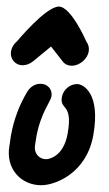

<svg xmlns="http://www.w3.org/2000/svg" viewBox="-20 -558 331 581"><path d="M48.2 -360.5C58.8 -360.5 70.3 -364.5 80.2 -372.6L134.4 -417.2L170.1 -371.7C176.6 -363.2 186.4 -359.1 197.1 -359.1C221.1 -359.1 244.5 -379.7 248.4 -401.8C250.3 -412.5 248.1 -423.2 241.6 -431.7C241.6 -431.7 195.6 -538.1 158.1 -538.1C118.7 -538.1 32.5 -434.1 31.9 -433.5C21.7 -425.2 15.4 -414.4 13.5 -403.4C9.3 -379.6 26.5 -360.5 48.2 -360.5ZM104.8 2.5C148 2.5 242.2 -34.4 262.4 -149.3C284.8 -276.3 231.7 -303.6 213.3 -303.6C191.5 -303.6 171.1 -286.4 167.3 -264.5C160 -223.5 201.3 -247.7 184.8 -154.3C171.7 -79.7 123.4 -76.2 119.7 -76.2C99.4 -76.2 81.5 -92.7 86.3 -120C87.5 -126.4 88.1 -133 89.7 -142.4C102.5 -215 133.1 -250.8 135.6 -265.5C139.5 -287.3 124.3 -304.5 102.5 -304.5C80.7 -304.5 67.6 -289.4 61.7 -279.1C39.9 -242.2 22.1 -199.1 12.7 -145.7C11.2 -137.1 10 -128.5 9.1 -120C8.9 -118.9 8.6 -117.8 8.5 -116.7C-3.6 -48.2 42.8 2.5 104.8 2.5Z"/></svg>

Font: TudorRose
Style: Oblique
Weight: 500
Italic angle: 10°
Version: Version 001.000